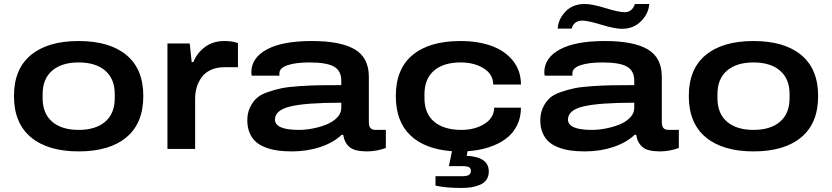

<svg xmlns="http://www.w3.org/2000/svg" viewBox="-20 -744 4156 959"><path d="M373 -539.1Q526.9 -539.1 611.3 -469.2Q695.8 -399.4 695.8 -264.2Q695.8 -128.4 611.3 -58.1Q526.9 12.2 373 12.2Q219.2 12.2 134.5 -58.3Q49.8 -128.9 49.8 -264.2Q49.8 -399.4 134.3 -469.2Q218.8 -539.1 373 -539.1ZM553.2 -253.9V-273.9Q553.2 -350.1 505.6 -391.1Q458 -432.1 373 -432.1Q288.1 -432.1 240.5 -391.1Q192.9 -350.1 192.9 -273.9V-253.9Q192.9 -177.2 240.5 -136.2Q288.1 -95.2 373 -95.2Q458 -95.2 505.6 -136.2Q553.2 -177.2 553.2 -253.9Z M816.4 0V-526.9H927.7L937.5 -434.1H945.8Q963.9 -479.5 1003.9 -509.3Q1043.9 -539.1 1101.6 -539.1Q1140.1 -539.1 1168.5 -528.8V-408.2H1099.6Q1061.5 -408.2 1032.5 -394.5Q1003.4 -380.9 987.1 -357.9Q970.7 -335 962.6 -307.9Q954.6 -280.8 954.6 -251V0Z M1438.5 12.2Q1399.4 12.2 1367.2 7.8Q1335 3.4 1306.2 -7.6Q1277.3 -18.6 1257.8 -35.9Q1238.3 -53.2 1226.8 -80.3Q1215.3 -107.4 1215.3 -143.1Q1215.3 -178.7 1228.3 -206.3Q1241.2 -233.9 1260.5 -252.4Q1279.8 -271 1316.4 -283.7Q1353 -296.4 1386.2 -303.2Q1419.4 -310.1 1475.3 -313.7Q1531.2 -317.4 1573.2 -318.1Q1615.2 -318.8 1684.6 -318.8V-340.8Q1684.6 -391.1 1647.7 -411.6Q1610.8 -432.1 1526.4 -432.1Q1456.5 -432.1 1416 -418.2Q1375.5 -404.3 1375.5 -377.9V-366.2H1237.3Q1235.4 -376 1235.4 -382.8Q1235.4 -455.1 1313 -497.1Q1390.6 -539.1 1537.6 -539.1Q1681.2 -539.1 1751.7 -497.6Q1822.3 -456.1 1822.3 -360.8V-133.8Q1822.3 -113.8 1830.3 -104.5Q1838.4 -95.2 1856.4 -95.2H1907.2V-4.9Q1860.8 12.2 1812.5 12.2Q1751.5 12.2 1725.8 -9.5Q1700.2 -31.2 1694.3 -70.8H1686.5Q1645 -31.2 1579.3 -9.5Q1513.7 12.2 1438.5 12.2ZM1472.7 -95.2Q1505.9 -95.2 1541.7 -102.1Q1577.6 -108.9 1610.1 -121.8Q1642.6 -134.8 1663.6 -156.5Q1684.6 -178.2 1684.6 -204.1V-231Q1509.3 -231 1431.4 -212.6Q1353.5 -194.3 1353.5 -147Q1353.5 -95.2 1472.7 -95.2Z M2286.1 194.8Q2205.1 194.8 2155.3 183.1V136.2H2288.1Q2310.1 136.2 2321 130.4Q2332 124.5 2332 109.9Q2332 96.2 2322.8 91.1Q2313.5 85.9 2290 85.9H2222.2L2237.3 11.2Q2101.6 1 2029.3 -68.4Q1957 -137.7 1957 -264.2Q1957 -399.9 2041 -469.5Q2125 -539.1 2280.3 -539.1Q2366.2 -539.1 2433.3 -515.4Q2500.5 -491.7 2541.3 -441.7Q2582 -391.6 2582 -321.8H2443.4Q2443.4 -373 2396 -402.6Q2348.6 -432.1 2280.3 -432.1Q2195.3 -432.1 2147.7 -391.1Q2100.1 -350.1 2100.1 -273.9V-253.9Q2100.1 -177.2 2148.4 -136.2Q2196.8 -95.2 2285.2 -95.2Q2352.5 -95.2 2400.4 -125.7Q2448.2 -156.2 2448.2 -206.1H2582Q2582 -156.2 2561.8 -116.2Q2541.5 -76.2 2505.1 -49.8Q2468.8 -23.4 2420.9 -8.1Q2373 7.3 2315.4 11.2L2311 34.2Q2421.4 39.6 2421.4 112.8Q2421.4 137.2 2409.4 154.1Q2397.5 170.9 2376.5 179.4Q2355.5 188 2333.7 191.4Q2312 194.8 2286.1 194.8Z M2765.6 -601.1Q2768.1 -647.9 2804.4 -686Q2840.8 -724.1 2900.9 -724.1Q2937.5 -724.1 3004.2 -703.6Q3070.8 -683.1 3099.6 -683.1Q3120.6 -683.1 3133.3 -694.8Q3146 -706.5 3150.9 -724.1H3222.7Q3220.2 -677.2 3182.6 -638.7Q3145 -600.1 3085.9 -600.1Q3050.8 -600.1 2983.4 -620.6Q2916 -641.1 2888.7 -641.1Q2846.7 -641.1 2835 -601.1ZM2901.9 12.2Q2862.8 12.2 2830.6 7.8Q2798.3 3.4 2769.5 -7.6Q2740.7 -18.6 2721.2 -35.9Q2701.7 -53.2 2690.2 -80.3Q2678.7 -107.4 2678.7 -143.1Q2678.7 -178.7 2691.7 -206.3Q2704.6 -233.9 2723.9 -252.4Q2743.2 -271 2779.8 -283.7Q2816.4 -296.4 2849.6 -303.2Q2882.8 -310.1 2938.7 -313.7Q2994.6 -317.4 3036.6 -318.1Q3078.6 -318.8 3147.9 -318.8V-340.8Q3147.9 -391.1 3111.1 -411.6Q3074.2 -432.1 2989.7 -432.1Q2919.9 -432.1 2879.4 -418.2Q2838.9 -404.3 2838.9 -377.9V-366.2H2700.7Q2698.7 -376 2698.7 -382.8Q2698.7 -455.1 2776.4 -497.1Q2854 -539.1 3001 -539.1Q3144.5 -539.1 3215.1 -497.6Q3285.6 -456.1 3285.6 -360.8V-133.8Q3285.6 -113.8 3293.7 -104.5Q3301.8 -95.2 3319.8 -95.2H3370.6V-4.9Q3324.2 12.2 3275.9 12.2Q3214.8 12.2 3189.2 -9.5Q3163.6 -31.2 3157.7 -70.8H3149.9Q3108.4 -31.2 3042.7 -9.5Q2977.1 12.2 2901.9 12.2ZM2936 -95.2Q2969.2 -95.2 3005.1 -102.1Q3041 -108.9 3073.5 -121.8Q3106 -134.8 3127 -156.5Q3147.9 -178.2 3147.9 -204.1V-231Q2972.7 -231 2894.8 -212.6Q2816.9 -194.3 2816.9 -147Q2816.9 -95.2 2936 -95.2Z M3743.7 -539.1Q3897.5 -539.1 3981.9 -469.2Q4066.4 -399.4 4066.4 -264.2Q4066.4 -128.4 3981.9 -58.1Q3897.5 12.2 3743.7 12.2Q3589.8 12.2 3505.1 -58.3Q3420.4 -128.9 3420.4 -264.2Q3420.4 -399.4 3504.9 -469.2Q3589.4 -539.1 3743.7 -539.1ZM3923.8 -253.9V-273.9Q3923.8 -350.1 3876.2 -391.1Q3828.6 -432.1 3743.7 -432.1Q3658.7 -432.1 3611.1 -391.1Q3563.5 -350.1 3563.5 -273.9V-253.9Q3563.5 -177.2 3611.1 -136.2Q3658.7 -95.2 3743.7 -95.2Q3828.6 -95.2 3876.2 -136.2Q3923.8 -177.2 3923.8 -253.9Z"/></svg>

Font: Archivo Expanded SemiBold
Style: Regular
Weight: 600
Width: 7
Designer: Hector Gatti
Foundry: Omnibus-Type
Version: Version 2.001